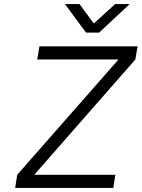

<svg xmlns="http://www.w3.org/2000/svg" viewBox="-20 -929 700 949"><path d="M65 -65 564 -633V-635H164L175 -700H660L649 -635L151 -67L150 -65H550L540 0H55ZM373 -909 442 -815H446L549 -909H621L470 -768H405L301 -909Z"/></svg>

Font: Be Vietnam Light
Style: Italic
Weight: 300
Italic angle: -9.222°
Designer: Gabriel Lam
Foundry: TypeRant
Version: Version 3.000